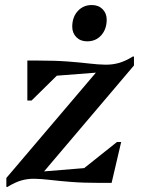

<svg xmlns="http://www.w3.org/2000/svg" viewBox="-20 -723 558 759"><path d="M5.1 16V-19.4L379.5 -459.8L400.7 -439L128.5 -417.9L88.1 -483.6H131.3Q200 -483.6 249 -479.8Q298 -476 333.5 -471.8Q368.9 -467.7 396.6 -467.3Q424.4 -466.9 450 -474.1Q475.6 -481.3 505.2 -499.6H509.6V-464.2L135.2 -23L113.1 -42.1L380.8 -64L421.2 0H378.2Q309.5 0 261.3 -3.8Q213.1 -7.6 178 -11.8Q142.9 -15.9 115.8 -16.3Q88.7 -16.7 63.9 -9.5Q39.1 -2.3 9.5 16ZM421.2 0 270.8 -25 442.3 -161.6H459ZM88.1 -325.6V-483.6L245 -463.5L104.8 -325.6ZM324.4 -559.6Q298.3 -559.6 282 -575.9Q265.6 -592.3 265.6 -617.3Q265.6 -655.4 287.4 -679.2Q309.2 -703.1 342.9 -703.1Q369.1 -703.1 385.4 -686.9Q401.8 -670.6 401.8 -645.4Q401.8 -608.2 380.5 -583.9Q359.2 -559.6 324.4 -559.6Z"/></svg>

Font: Platypi Light
Style: Italic
Weight: 300
Italic angle: -13°
Designer: David Sargent
Foundry: Bolt Cutter Type
Version: Version 1.200